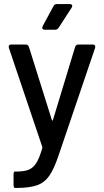

<svg xmlns="http://www.w3.org/2000/svg" viewBox="-20 -729 516 949"><path d="M47 185V134Q47 119 53 119H59Q99 119 121.5 110Q144 101 159.5 76.5Q175 52 189 3Q190 1 189 -3L24 -492Q23 -494 23 -498Q23 -509 36 -509H106Q119 -509 123 -497L236 -137Q237 -133 239 -133Q241 -133 242 -137L351 -496Q352 -502 357 -505.5Q362 -509 368 -509H438Q446 -509 449 -504.5Q452 -500 450 -492L271 35Q248 104 225 138Q202 172 165 186Q128 200 61 200H54Q51 200 49 196Q47 192 47 185ZM189 -592 191 -600 244 -698Q249 -709 262 -709H324Q330 -709 333.5 -706.5Q337 -704 337 -700Q337 -696 334 -691L270 -592Q264 -582 252 -582H201Q189 -582 189 -592Z"/></svg>

Font: Barlow_Medium_SS
Style: Regular
Weight: 500
Designer: Jeremy Tribby
Foundry: Jeremy Tribby
Version: Version 1.101 August 23, 2024